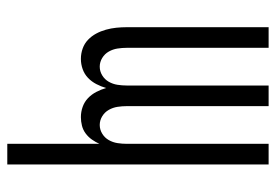

<svg xmlns="http://www.w3.org/2000/svg" viewBox="-138 -422 775 540"><g transform="rotate(90 250.0 -152.5)"><path d="M385 215V-44Q380 -33 373 -23Q366 -13 356 -5.5Q346 2 334 5Q322 8 310 8Q295 8 281 3Q267 -2 256.5 -12Q246 -22 239 -35.5Q232 -49 228 -63Q224 -49 217 -35.5Q210 -22 199.5 -12Q189 -2 175 3Q161 8 146 8Q131 8 117 3Q103 -2 92.5 -12Q82 -22 75 -35Q68 -48 64 -62.5Q60 -77 58.5 -91.5Q57 -106 57 -121V-520H115V-121Q115 -108 117 -95Q119 -82 125.5 -70.5Q132 -59 143.5 -52Q155 -45 168 -45Q181 -45 192.5 -52Q204 -59 210.5 -70.5Q217 -82 219 -95Q221 -108 221 -121V-520H279V-121Q279 -108 281 -95Q283 -82 289.5 -70.5Q296 -59 307.5 -52Q319 -45 332 -45Q345 -45 356.5 -52Q368 -59 374.5 -70.5Q381 -82 383 -95Q385 -108 385 -121V-520H443V215Z"/></g></svg>

Font: Iosevka Light
Style: Regular
Weight: 300
Monospace: yes
Designer: Belleve Invis
Foundry: Belleve Invis
Version: Version 32.5.0; ttfautohint (v1.8.4)